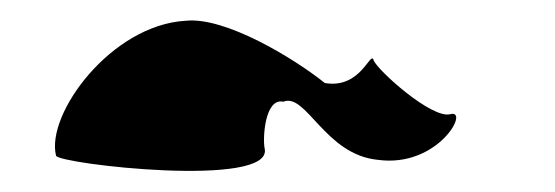

<svg xmlns="http://www.w3.org/2000/svg" viewBox="-20 -486 535 185"><path d="M34 -336C36 -328 244 -304 235 -343C233 -352 235 -392 253 -388C275 -397 293 -337 344 -332C402 -324 433 -381 414 -376C396 -371 343 -419 340 -428C337 -438 328 -400 293 -406C263 -430 197 -470 159 -466C87 -462 24 -376 34 -336Z"/></svg>

Font: Ampere
Style: SCCnd
Weight: 400
Version: Version 1